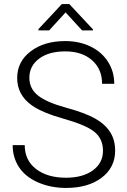

<svg xmlns="http://www.w3.org/2000/svg" viewBox="-20 -925 632 955"><path d="M492.2 -174.8Q492.2 -233.9 450.7 -268.3Q409.2 -302.7 298.8 -333.7Q188.5 -364.7 137.7 -401.4Q65.4 -453.1 65.4 -537.1Q65.4 -618.7 132.6 -669.7Q199.7 -720.7 304.2 -720.7Q375 -720.7 430.9 -693.4Q486.8 -666 517.6 -617.2Q548.3 -568.4 548.3 -508.3H487.8Q487.8 -581.1 438 -625.2Q388.2 -669.4 304.2 -669.4Q222.7 -669.4 174.3 -633.1Q126 -596.7 126 -538.1Q126 -483.9 169.4 -449.7Q212.9 -415.5 308.6 -389.4Q404.3 -363.3 453.6 -335.2Q502.9 -307.1 527.8 -268.1Q552.7 -229 552.7 -175.8Q552.7 -91.8 485.6 -41Q418.5 9.8 308.6 9.8Q233.4 9.8 170.7 -17.1Q107.9 -43.9 75.4 -92.3Q43 -140.6 43 -203.1H103Q103 -127.9 159.2 -84.5Q215.3 -41 308.6 -41Q391.6 -41 441.9 -77.6Q492.2 -114.3 492.2 -174.8ZM442.4 -778.8V-773.9H388.2L306.2 -863.3L224.6 -773.9H171.4V-780.3L287.6 -904.8H324.7Z"/></svg>

Font: SteelSelectRoboto
Style: Regular
Weight: 300
Designer: Google
Version: Version 2.137; 2017